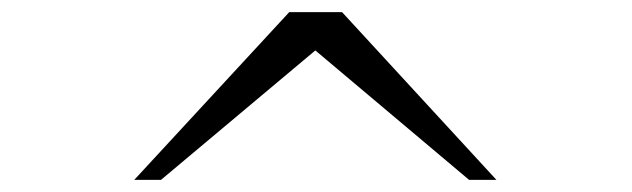

<svg xmlns="http://www.w3.org/2000/svg" viewBox="-20 -734 1040 316"><path d="M201 -438 456 -714H543L797 -438H752L499 -651L245 -438Z"/></svg>

Font: Khartiya
Style: Regular
Weight: 500
Version: Version 1.0.1